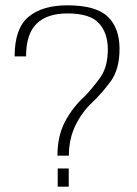

<svg xmlns="http://www.w3.org/2000/svg" viewBox="-20 -700 517 722"><path d="M196 -114.5H239Q239 -178 264 -229Q289 -280 328.5 -316.5Q362.5 -348.5 396 -393.8Q429.5 -439 429.5 -516.5Q429.5 -595 385 -637.5Q340.5 -680 233 -680Q139 -680 87 -636.5Q35 -593 35 -488H78Q78 -572.5 117.8 -611Q157.5 -649.5 233.5 -649.5Q319 -649.5 352.2 -612.5Q385.5 -575.5 385.5 -514Q385.5 -448 356.5 -407.8Q327.5 -367.5 298 -337.5Q253.5 -297 224.8 -243Q196 -189 196 -114.5ZM197 -66.5V2H238.5V-66.5Z"/></svg>

Font: Anybody SemiExpanded ExtraLight
Style: Regular
Weight: 250
Width: 6
Version: Version 1.113;gftools[0.9.25]